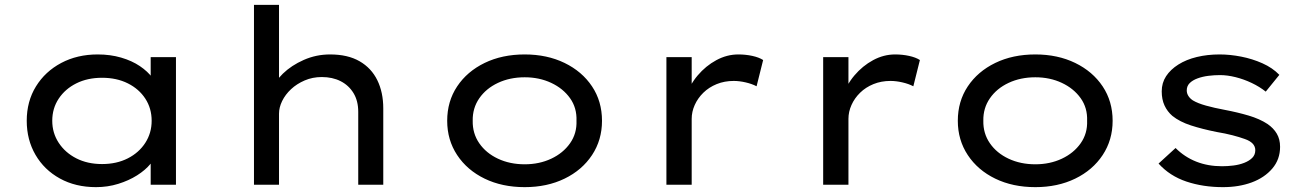

<svg xmlns="http://www.w3.org/2000/svg" viewBox="-20 -760 5379 790"><path d="M375 10Q291 10 226.5 -25.5Q162 -61 126 -123Q90 -185 90 -263Q90 -343 128 -404.5Q166 -466 232 -501Q298 -536 382 -536Q434 -536 478.5 -523Q523 -510 555.5 -488Q588 -466 607 -440Q626 -414 628 -387L600 -389V-525H704V0H600V-138L622 -135Q620 -111 599 -85.5Q578 -60 544 -38.5Q510 -17 466.5 -3.5Q423 10 375 10ZM400 -85Q460 -85 506 -108.5Q552 -132 578 -172.5Q604 -213 604 -263Q604 -314 578 -354Q552 -394 506 -417Q460 -440 400 -440Q340 -440 294 -417Q248 -394 221.5 -354Q195 -314 195 -263Q195 -213 221.5 -172.5Q248 -132 294 -108.5Q340 -85 400 -85Z M1025 0V-740H1128V-391L1097 -386Q1109 -423 1144 -457Q1179 -491 1230 -513.5Q1281 -536 1338 -536Q1411 -536 1459.5 -508Q1508 -480 1532.5 -430Q1557 -380 1557 -314V0H1454V-300Q1454 -345 1434.5 -377Q1415 -409 1381.5 -426Q1348 -443 1304 -443Q1266 -443 1233.5 -429Q1201 -415 1177.5 -393Q1154 -371 1141 -344.5Q1128 -318 1128 -292V0H1077Q1055 0 1042 0Q1029 0 1025 0Z M2139 10Q2046 10 1974 -25Q1902 -60 1861 -122Q1820 -184 1820 -263Q1820 -343 1861 -404.5Q1902 -466 1974 -501Q2046 -536 2139 -536Q2231 -536 2303 -501Q2375 -466 2416 -404.5Q2457 -343 2457 -263Q2457 -184 2416 -122Q2375 -60 2303 -25Q2231 10 2139 10ZM2139 -84Q2199 -84 2248 -107Q2297 -130 2325.5 -170.5Q2354 -211 2352 -263Q2354 -316 2325.5 -356Q2297 -396 2248 -419Q2199 -442 2139 -442Q2078 -442 2029 -419Q1980 -396 1952 -355.5Q1924 -315 1925 -263Q1924 -211 1952 -170.5Q1980 -130 2029 -107Q2078 -84 2139 -84Z M2722 0V-525H2826V-343L2803 -362Q2817 -410 2850.5 -449.5Q2884 -489 2927.5 -512.5Q2971 -536 3018 -536Q3048 -536 3075.5 -530Q3103 -524 3120 -513L3093 -405Q3074 -415 3048 -421Q3022 -427 2999 -427Q2961 -427 2929 -414Q2897 -401 2874 -378.5Q2851 -356 2838.5 -328Q2826 -300 2826 -271V0Z M3367 0V-525H3471V-343L3448 -362Q3462 -410 3495.5 -449.5Q3529 -489 3572.5 -512.5Q3616 -536 3663 -536Q3693 -536 3720.5 -530Q3748 -524 3765 -513L3738 -405Q3719 -415 3693 -421Q3667 -427 3644 -427Q3606 -427 3574 -414Q3542 -401 3519 -378.5Q3496 -356 3483.5 -328Q3471 -300 3471 -271V0Z M4240 10Q4147 10 4075 -25Q4003 -60 3962 -122Q3921 -184 3921 -263Q3921 -343 3962 -404.5Q4003 -466 4075 -501Q4147 -536 4240 -536Q4332 -536 4404 -501Q4476 -466 4517 -404.5Q4558 -343 4558 -263Q4558 -184 4517 -122Q4476 -60 4404 -25Q4332 10 4240 10ZM4240 -84Q4300 -84 4349 -107Q4398 -130 4426.5 -170.5Q4455 -211 4453 -263Q4455 -316 4426.5 -356Q4398 -396 4349 -419Q4300 -442 4240 -442Q4179 -442 4130 -419Q4081 -396 4053 -355.5Q4025 -315 4026 -263Q4025 -211 4053 -170.5Q4081 -130 4130 -107Q4179 -84 4240 -84Z M5012 10Q4930 10 4861.5 -13Q4793 -36 4747 -87L4817 -151Q4854 -114 4902 -95Q4950 -76 5008 -76Q5031 -76 5055 -79Q5079 -82 5099.5 -90Q5120 -98 5132.5 -110.5Q5145 -123 5145 -142Q5145 -173 5102 -188Q5080 -196 5051 -203.5Q5022 -211 4986 -217Q4926 -229 4880 -244Q4834 -259 4804 -283Q4783 -301 4771.5 -326Q4760 -351 4760 -384Q4760 -419 4778 -446.5Q4796 -474 4828.5 -494.5Q4861 -515 4904.5 -525.5Q4948 -536 4998 -536Q5041 -536 5087 -527Q5133 -518 5174.5 -499.5Q5216 -481 5244 -452L5188 -383Q5163 -403 5130.5 -418.5Q5098 -434 5064 -442.5Q5030 -451 5000 -451Q4976 -451 4952 -448Q4928 -445 4907.5 -437.5Q4887 -430 4875 -418Q4863 -406 4863 -388Q4863 -376 4869.5 -365.5Q4876 -355 4888 -347Q4908 -335 4942 -325.5Q4976 -316 5019 -308Q5072 -298 5117.5 -284.5Q5163 -271 5195 -250Q5220 -233 5233.5 -210Q5247 -187 5247 -156Q5247 -104 5215 -66.5Q5183 -29 5130.5 -9.5Q5078 10 5012 10Z"/></svg>

Font: Lexend Mega
Style: Regular
Weight: 400
Designer: Bonnie Shaver-Troup, Thomas Jockin
Foundry: Lexend
Version: Version 1.007